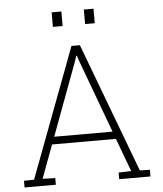

<svg xmlns="http://www.w3.org/2000/svg" viewBox="-59 -946 844 997"><g transform="rotate(-5 363.0 -447.0)"><path d="M28.3 0V-34.7L81.1 -36.1L335 -710.9H378.9L632.3 -36.1L684.6 -34.7V0H521.5V-34.7L587.4 -36.6L522.9 -210H189.9L125.5 -36.6L191.4 -34.7V0ZM204.6 -249H508.8L370.1 -623.5L358.4 -658.2H355.5L343.8 -623.5ZM415.5 -817.9V-893.6H465.8V-817.9ZM247.6 -817.9V-893.6H298.3V-817.9Z"/></g></svg>

Font: Roboto Slab ExtraLight
Style: Regular
Weight: 250
Designer: Google
Version: Version 2.000; ttfautohint (v1.8.1.43-b0c9)